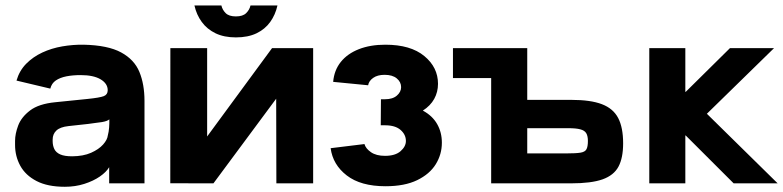

<svg xmlns="http://www.w3.org/2000/svg" viewBox="-20 -678 2896 710"><path d="M41 -380Q51.7 -416.7 76.8 -442.2Q102 -467.7 136.3 -483.7Q170.7 -499.7 210.3 -506.5Q250 -513.3 289.3 -512.7Q379 -510.7 427.8 -484.2Q476.7 -457.7 495.5 -412Q514.3 -366.3 514.3 -305V0H383.7V-59.7Q373 -41.7 349.2 -25.2Q325.3 -8.7 291.8 2Q258.3 12.7 219.7 12.7Q156 12.7 115.2 -8.5Q74.3 -29.7 55 -65Q35.7 -100.3 35.7 -142V-157Q35.7 -183 47.3 -214Q59 -245 91.2 -269.5Q123.3 -294 184.7 -300L302.7 -312Q349.3 -316.7 363.8 -322.5Q378.3 -328.3 378.3 -344.3Q378.3 -369 352 -384.7Q325.7 -400.3 278.3 -400.3Q249 -400.3 225.5 -395.7Q202 -391 186.5 -380.5Q171 -370 166 -350.3ZM174.7 -161.7V-156.3Q174.7 -140 180.8 -127Q187 -114 202.7 -107Q218.3 -100 246.7 -100Q288 -100.3 316.7 -113Q345.3 -125.7 361.2 -143.5Q377 -161.3 378.7 -177.3Q382.3 -190.3 383.5 -206.3Q384.7 -222.3 384.3 -236.7Q377 -230 358 -226.8Q339 -223.7 306 -219.7L233 -211.7Q202.3 -208.3 188.5 -195.3Q174.7 -182.3 174.7 -161.7Z M610 -500H746V-173.3L986 -500H1138V0H1002L1001.3 -313L769.3 0L609.7 -0.3ZM852.3 -539.7Q808.7 -539.7 777.2 -554.8Q745.7 -570 726.2 -596.7Q706.7 -623.3 699 -657.7H798.7Q802.3 -641.7 814.5 -629.5Q826.7 -617.3 852.3 -617.3Q878 -617.3 890.3 -629.5Q902.7 -641.7 906.3 -657.7H1006Q998.3 -623.3 979.2 -596.7Q960 -570 928.5 -554.8Q897 -539.7 852.3 -539.7Z M1388.7 -311H1403.7Q1432.3 -311 1447.8 -324.7Q1463.3 -338.3 1463.3 -355.7Q1463.3 -374.7 1447.3 -388Q1431.3 -401.3 1402.3 -401.3Q1376 -401.3 1360 -390Q1344 -378.7 1341.3 -362.7L1212 -375.3Q1215.7 -418.3 1240.3 -449Q1265 -479.7 1307.2 -496.2Q1349.3 -512.7 1405 -512.7Q1498.3 -512.7 1549 -470.8Q1599.7 -429 1599.7 -368Q1599.7 -337.7 1585.7 -312.3Q1571.7 -287 1543.7 -269Q1579 -250 1596.5 -219.3Q1614 -188.7 1614 -150.3Q1614 -107.3 1591.5 -70.8Q1569 -34.3 1522.7 -11.8Q1476.3 10.7 1405.7 10.7Q1314 10.7 1262.3 -29.2Q1210.7 -69 1202.7 -130L1327.7 -145.3Q1332.3 -128.7 1351.8 -115.2Q1371.3 -101.7 1403.7 -101.7Q1441.7 -101.7 1461.3 -119Q1481 -136.3 1481 -156.7Q1481 -180.3 1461.3 -197.5Q1441.7 -214.7 1403.7 -214.7H1388Z M1929.7 -110.7H2074Q2110 -110.7 2126.8 -113.5Q2143.7 -116.3 2148.8 -126.3Q2154 -136.3 2154 -156.7Q2154 -175.3 2147.8 -185.5Q2141.7 -195.7 2125.8 -199.8Q2110 -204 2080.7 -204H1929.7ZM2284.3 -148Q2284.3 -94.3 2267.2 -62Q2250 -29.7 2208.3 -14.8Q2166.7 0 2091.7 0H1796.3V-389.3H1655V-500H1929.7V-308.7H2092.3Q2164 -308.7 2205.8 -292.7Q2247.7 -276.7 2266 -241.5Q2284.3 -206.3 2284.3 -148Z M2381 0V-500H2514.3V-338.3H2515.7L2679.3 -500H2842.3L2594 -257.3L2855.7 0H2693L2515.7 -177H2514.3V0Z"/></svg>

Font: Nata Sans
Style: Regular
Weight: 400
Designer: Daniel Uzquiano Cruz
Version: Version 1.001